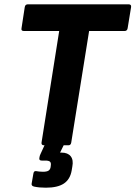

<svg xmlns="http://www.w3.org/2000/svg" viewBox="-20 -675 629 892"><path d="M185 0Q171 0 173 -13L255 -531H91Q77 -531 80 -544L95 -642Q97 -655 110 -655H577Q591 -655 589 -642L573 -544Q571 -531 559 -531H394L311 -13Q309 0 298 0ZM193 197Q162 197 139 192Q125 189 127 178L135 132Q137 118 148 120Q154 121 162 122Q170 123 179 123Q197 123 205 118Q213 113 215 102L216 94Q218 81 212 76Q206 71 191 71H174Q160 71 163 58Q164 49 168 41L202 -33Q208 -45 218 -45H284Q298 -45 292 -33L259 34H266Q295 34 308.5 51Q322 68 316 99L313 117Q306 158 277 177.5Q248 197 193 197Z"/></svg>

Font: Sofia Sans ExtraBold
Style: Italic
Weight: 800
Italic angle: -9°
Designer: Botio Nikoltchev, Ani Petrova
Foundry: lettersoup
Version: Version 4.100; ttfautohint (v1.8.4.7-5d5b)